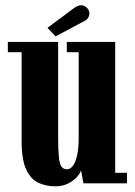

<svg xmlns="http://www.w3.org/2000/svg" viewBox="-20 -678 499 710"><path d="M184.5 11Q150.5 11 122.2 -2Q94 -15 77 -51Q60 -87 60 -155.5V-485H9V-523H195V-171Q195 -122.5 197.8 -96.5Q200.5 -70.5 207.8 -61.2Q215 -52 227.5 -52Q240 -52 249.8 -65Q259.5 -78 265.2 -104Q271 -130 271 -170V-485H227V-523H406V-39H449.5V0H288.5L279.5 -48.5Q277 -37.5 264.8 -23.8Q252.5 -10 232 0.5Q211.5 11 184.5 11ZM185.5 -543.5 155.5 -575 251.5 -646.5Q259 -652 266 -655.2Q273 -658.5 279.5 -658.5Q289 -658.5 296 -653.8Q303 -649 307 -642Q310.5 -635.5 310.5 -628Q310.5 -618.5 304.2 -610Q298 -601.5 284 -596Z"/></svg>

Font: Imbue Thin 10pt ExtraBold
Style: Regular
Weight: 800
Version: Version 1.102